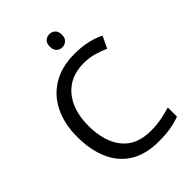

<svg xmlns="http://www.w3.org/2000/svg" viewBox="-263 -1031 1158 1158"><g transform="rotate(-45 316.0 -452.5)"><path d="M403 -645Q288 -645 222 -568Q156 -491 156 -357Q156 -224 217.5 -146.5Q279 -69 402 -69Q449 -69 491 -77Q533 -85 573 -97V-19Q533 -4 490.5 3Q448 10 389 10Q280 10 207 -35Q134 -80 97.5 -163Q61 -246 61 -358Q61 -466 100.5 -548.5Q140 -631 217 -677.5Q294 -724 404 -724Q517 -724 601 -682L565 -606Q532 -621 491.5 -633Q451 -645 403 -645ZM381 -915Q401 -915 416.5 -901.5Q432 -888 432 -859Q432 -831 416.5 -817Q401 -803 381 -803Q359 -803 344 -817Q329 -831 329 -859Q329 -888 344 -901.5Q359 -915 381 -915Z"/></g></svg>

Font: Noto Sans Old Persian
Style: Regular
Weight: 400
Designer: Monotype Design Team
Foundry: Monotype Imaging Inc.
Version: Version 2.001; ttfautohint (v1.8.4.7-5d5b)